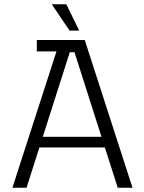

<svg xmlns="http://www.w3.org/2000/svg" viewBox="-20 -877 671 897"><path d="M38 0 261 -690H376L599 0H530L328 -633H306L104 0ZM136 -188 150 -238H487L500 -188ZM152 -637V-690H287V-637ZM305 -734 222 -857H290L350 -734Z"/></svg>

Font: Mozilla Headline ExtraLight
Style: Regular
Weight: 200
Designer: Studio DRAMA
Foundry: Studio DRAMA
Version: Version 1.000